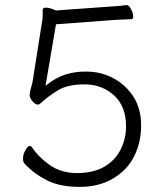

<svg xmlns="http://www.w3.org/2000/svg" viewBox="-20 -717 640 751"><path d="M494 -642Q481 -641 459 -640.5Q437 -640 415 -638L199 -622L158 -381L168 -389Q229 -437 313 -437H322Q377 -436 424.5 -410.5Q472 -385 502 -338.5Q532 -292 532 -226.5Q532 -161 505.5 -107Q479 -53 423.5 -19.5Q368 14 291 14Q214 14 163 -12Q112 -38 76 -77Q70 -83 70 -98Q70 -113 79.5 -129.5Q89 -146 95.5 -146Q102 -146 105 -141Q131 -102 174.5 -71.5Q218 -41 278 -40H280Q345 -40 388 -65Q431 -90 452 -132.5Q473 -175 473 -223Q473 -301 426.5 -343.5Q380 -386 313 -387H309Q245 -387 207 -364Q169 -341 135 -310Q133 -308 126 -308Q119 -308 107.5 -320.5Q96 -333 96 -345Q96 -357 107 -395L145 -635Q147 -647 147 -658V-679Q147 -687 160 -687Q176 -687 198 -676L407 -691Q456 -694 474 -697H476Q484 -697 492.5 -681.5Q501 -666 501 -652Q501 -642 494 -642Z"/></svg>

Font: Moon Stars Kai T HW Light
Style: Regular
Weight: 300
Designer: GuiWonder
Version: Version 1.101